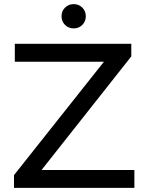

<svg xmlns="http://www.w3.org/2000/svg" viewBox="-20 -913 707 933"><path d="M48 -62V0H633V-87H182L618 -639V-700H52V-613H485ZM296 -792C307.3 -780.7 321.3 -775 338 -775C354.7 -775 368.7 -780.7 380 -792C391.3 -803.3 397 -817.3 397 -834C397 -850.7 391.3 -864.7 380 -876C368.7 -887.3 354.7 -893 338 -893C321.3 -893 307.3 -887.3 296 -876C284.7 -864.7 279 -850.7 279 -834C279 -817.3 284.7 -803.3 296 -792Z"/></svg>

Font: ICO Headline
Style: Regular
Weight: 500
Designer: Julieta Ulanovsky
Foundry: Julieta Ulanovsky
Version: Version 7.200